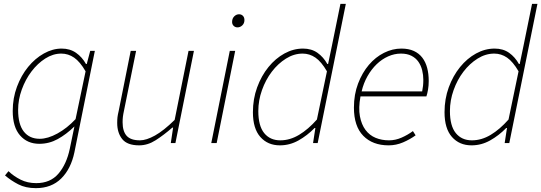

<svg xmlns="http://www.w3.org/2000/svg" viewBox="-20 -742 2808 996"><path d="M166 234Q113 234 74.5 214Q36 194 6 168L24 146Q51 172 87 190Q123 208 168 208Q241 208 283 159Q325 110 342 30L366 -86Q324 -45 279.5 -20.5Q235 4 184 4Q122 4 84 -39.5Q46 -83 46 -166Q46 -233 68 -292Q90 -351 126 -395Q162 -439 207.5 -464.5Q253 -490 300 -490Q343 -490 374.5 -468Q406 -446 426 -410H430L448 -478H472L366 48Q348 134 297.5 184Q247 234 166 234ZM186 -22Q228 -22 278 -49.5Q328 -77 372 -124L424 -372Q395 -422 364.5 -443Q334 -464 298 -464Q255 -464 215 -438.5Q175 -413 143.5 -371.5Q112 -330 93 -277.5Q74 -225 74 -172Q74 -97 103.5 -59.5Q133 -22 186 -22Z M986 -478 890 0H866L878 -80H874Q829 -41 787.5 -14.5Q746 12 702 12Q640 12 614 -20.5Q588 -53 588 -104Q588 -122 589.5 -134.5Q591 -147 596 -168L658 -478H686L624 -172Q619 -149 617.5 -136Q616 -123 616 -108Q616 -61 637 -37.5Q658 -14 706 -14Q739 -14 784 -39Q829 -64 886 -120L958 -478Z M1076 0 1172 -478H1200L1104 0ZM1212 -600Q1200 -600 1192 -608Q1184 -616 1184 -628Q1184 -646 1195 -657Q1206 -668 1220 -668Q1232 -668 1240 -660Q1248 -652 1248 -638Q1248 -621 1237 -610.5Q1226 -600 1212 -600Z M1682 -410 1702 -506 1746 -722H1774L1628 0H1604L1616 -78H1612Q1574 -39 1528.5 -13.5Q1483 12 1432 12Q1369 12 1330.5 -31.5Q1292 -75 1292 -160Q1292 -229 1314 -289Q1336 -349 1372.5 -394Q1409 -439 1455.5 -464.5Q1502 -490 1552 -490Q1596 -490 1627 -468Q1658 -446 1678 -410ZM1434 -14Q1484 -14 1531.5 -42.5Q1579 -71 1624 -122L1676 -372Q1647 -422 1616.5 -443Q1586 -464 1550 -464Q1505 -464 1463.5 -438Q1422 -412 1390 -370Q1358 -328 1339 -274.5Q1320 -221 1320 -166Q1320 -89 1350.5 -51.5Q1381 -14 1434 -14Z M1816 -184Q1816 -252 1837.5 -308.5Q1859 -365 1893.5 -405.5Q1928 -446 1972 -468Q2016 -490 2062 -490Q2100 -490 2127 -477.5Q2154 -465 2171 -442.5Q2188 -420 2196 -389.5Q2204 -359 2204 -322Q2204 -298 2200.5 -277.5Q2197 -257 2192 -242H1850Q1839 -182 1847 -139Q1855 -96 1876 -68Q1897 -40 1928.5 -27Q1960 -14 1998 -14Q2031 -14 2063 -28Q2095 -42 2122 -62L2136 -40Q2107 -19 2071 -3.5Q2035 12 1996 12Q1913 12 1864.5 -37.5Q1816 -87 1816 -184ZM1856 -268H2170Q2173 -283 2174.5 -297Q2176 -311 2176 -328Q2176 -353 2170 -377.5Q2164 -402 2150.5 -421.5Q2137 -441 2114.5 -452.5Q2092 -464 2060 -464Q2026 -464 1993.5 -449.5Q1961 -435 1934 -409Q1907 -383 1886.5 -347Q1866 -311 1856 -268Z M2676 -410 2696 -506 2740 -722H2768L2622 0H2598L2610 -78H2606Q2568 -39 2522.5 -13.5Q2477 12 2426 12Q2363 12 2324.5 -31.5Q2286 -75 2286 -160Q2286 -229 2308 -289Q2330 -349 2366.5 -394Q2403 -439 2449.5 -464.5Q2496 -490 2546 -490Q2590 -490 2621 -468Q2652 -446 2672 -410ZM2428 -14Q2478 -14 2525.5 -42.5Q2573 -71 2618 -122L2670 -372Q2641 -422 2610.5 -443Q2580 -464 2544 -464Q2499 -464 2457.5 -438Q2416 -412 2384 -370Q2352 -328 2333 -274.5Q2314 -221 2314 -166Q2314 -89 2344.5 -51.5Q2375 -14 2428 -14Z"/></svg>

Font: TypoPRO Source Sans Pro
Style: Italic
Weight: 200
Italic angle: -11°
Designer: Paul D. Hunt
Foundry: Adobe Systems Incorporated
Version: Version 1.075;PS 2.000;hotconv 1.0.86;makeotf.lib2.5.63406